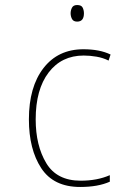

<svg xmlns="http://www.w3.org/2000/svg" viewBox="-20 -734 540 764"><path d="M314 -681Q314 -693 309 -703.5Q304 -714 287 -714Q272 -714 266.5 -703.5Q261 -693 261 -681Q261 -669 266.5 -658.5Q272 -648 287 -648Q314 -648 314 -681ZM417 -11V-37Q367 -15 301 -15Q206 -15 164 -85Q122 -155 122 -259Q122 -378 173.5 -445.5Q225 -513 313 -513Q338 -513 364 -508.5Q390 -504 412 -493L420 -517Q377 -538 312 -538Q211 -538 153 -463Q95 -388 95 -259Q95 -140 144 -65Q193 10 299 10Q370 10 417 -11Z"/></svg>

Font: Noto Sans Mono UI Condensed Thin
Style: Regular
Weight: 250
Width: 3
Designer: Monotype Design team
Foundry: Monotype Imaging Inc.
Version: 1.000